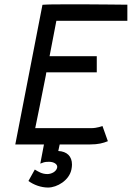

<svg xmlns="http://www.w3.org/2000/svg" viewBox="-20 -653 597 870"><path d="M172.4 -631.3 49.3 1.5H179.2L162.6 88.4C177.2 83.5 178.7 80.1 202.1 80.1C223.6 80.1 239.3 90.3 239.3 103C239.3 104 238.8 105.5 238.8 106.4V107.4C233.9 126 211.9 135.7 194.3 135.7C169.4 135.7 152.3 124 137.7 115.2L108.9 167C132.8 184.6 165.5 196.8 197.8 196.8C238.8 196.8 293.9 164.1 303.7 114.7C305.2 106.9 306.2 99.6 306.2 92.8C306.2 55.2 283.7 33.2 244.1 31.2C244.6 30.3 248 11.7 250.5 1.5H388.2C425.3 1.5 446.8 -4.4 468.8 -13.2L444.3 -82C444.3 -82 420.4 -72.3 393.1 -72.3H139.6C147 -109.9 168.5 -211.4 187.5 -310.5L189.9 -325.2H418.5V-398.4H204.6L235.4 -558.6H557.1V-631.8H549.3C513.2 -631.8 446.8 -633.3 374 -633.3H320.3H272.5C234.4 -633.3 200.2 -633.3 172.4 -631.3Z"/></svg>

Font: Fantasque Sans Mono
Style: RegItalic
Weight: 400
Italic angle: -11°
Monospace: yes
Designer: Jany Belluz
Version: Version 1.6.3